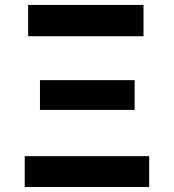

<svg xmlns="http://www.w3.org/2000/svg" viewBox="-20 -747 695 767"><path d="M78.8 0H576V-123.2H78.8ZM92.3 -602.3H553.3V-727.3H92.3ZM139.6 -307.9H517.8V-426.8H139.6Z"/></svg>

Font: Magic Ui Pro
Style: Bold
Weight: 700
Designer: Stefan Endress, Andreas Faust
Version: Version 1.000;FEAKit 1.0